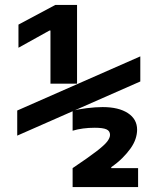

<svg xmlns="http://www.w3.org/2000/svg" viewBox="-20 -755 640 780"><path d="M185 -415V-631H181L55 -561V-655L205 -735H293V-415ZM275 -72Q339 -115 371.5 -140Q404 -165 415.5 -180Q427 -195 427 -207Q427 -223 412.5 -229.5Q398 -236 365 -236Q340 -236 317.5 -233Q295 -230 275 -224V-305Q296 -311 332 -315.5Q368 -320 397 -320Q462 -320 499.5 -295.5Q537 -271 537 -228Q537 -210 530.5 -190.5Q524 -171 510 -151.5Q496 -132 477 -113Q458 -94 432 -76V-72H541V5H275ZM50 -204V-306L550 -526V-424Z"/></svg>

Font: M PLUS Code Latin Expanded SemiBold
Style: Regular
Weight: 600
Width: 7
Designer: Coji Morishita
Foundry: UNDERFOREST DESIGN
Version: Version 1.002; ttfautohint (v1.8.3)